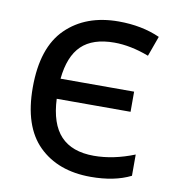

<svg xmlns="http://www.w3.org/2000/svg" viewBox="-68 -606 611 676"><g transform="rotate(10 237.5 -268.0)"><path d="M300 10Q183 10 114 -58Q45 -126 45 -265Q45 -408 115.5 -477Q186 -546 303 -546Q386 -546 451 -517L425 -445Q359 -470 301 -470Q224 -470 184 -431.5Q144 -393 136 -312H399V-240H135Q139 -151 179.5 -108Q220 -65 298 -65Q368 -65 443 -95V-19Q385 10 300 10Z"/></g></svg>

Font: Advent Sans Logo
Style: Regular
Weight: 400
Designer: Types & Symbols
Foundry: Types & Symbols
Version: Version 1.002